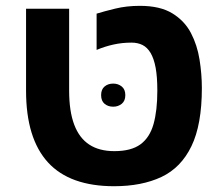

<svg xmlns="http://www.w3.org/2000/svg" viewBox="-20 -632 763 664"><path d="M374.5 12Q298.7 12 241.4 -8.4Q184 -28.9 146 -70.3Q108.1 -111.7 89.1 -173.7Q70.1 -235.6 70.1 -318.6V-601.8H219.1V-318.6Q219.1 -247.6 236.6 -201Q254.2 -154.4 288.8 -131.9Q323.3 -109.3 375.5 -109.3Q433.6 -109.3 465.7 -132.8Q497.9 -156.4 511 -203Q524.1 -249.6 524.1 -318.6Q524.1 -366.5 518.2 -398.1Q512.2 -429.7 500.8 -448.9Q489.3 -468.2 472.8 -476.4Q456.2 -484.6 435 -484.6Q402.1 -484.6 372.6 -478Q343 -471.5 314.1 -459.4V-584.8Q340 -592.8 378.9 -602.3Q417.8 -611.8 463.7 -611.8Q533.5 -611.8 575.9 -585.9Q618.3 -559.9 640.3 -517.9Q662.2 -475.9 670.1 -425.8Q678.1 -375.7 678.1 -327.5Q678.1 -200.9 642.1 -126.5Q606.2 -52.1 538.3 -20Q470.3 12 374.5 12ZM329.7 -303Q329.7 -322.9 341.7 -332.9Q353.6 -342.9 371.6 -342.9Q388.5 -342.9 401 -332.9Q413.4 -322.9 413.4 -303Q413.4 -283 401 -273Q388.5 -263 371.6 -263Q353.6 -263 341.7 -273Q329.7 -283 329.7 -303Z"/></svg>

Font: Noto Sans Hebrew
Style: Regular
Weight: 400
Designer: Monotype Design Team
Foundry: Monotype Imaging Inc.
Version: Version 2.003;January 10, 2023;FontCreator 14.0.0.2877 64-bi